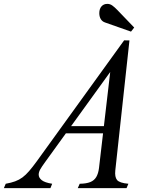

<svg xmlns="http://www.w3.org/2000/svg" viewBox="-126 -970 775 990"><path d="M501 -680 107.5 -135.5Q88.5 -109.5 81 -95.8Q73.5 -82 73.5 -69.5Q73.5 -53.5 89.2 -41Q105 -28.5 143 -22.5L134 0H-106L-96.5 -22.5Q-68.5 -27.5 -48 -35Q-27.5 -42.5 -10.2 -55.2Q7 -68 24.2 -88Q41.5 -108 63 -137.5L514 -762ZM413 -282.5H201L227 -319.5H417.5ZM447.5 -643 514 -762 541.5 -761.5 468.5 -91Q465 -57.5 477.5 -42Q490 -26.5 536 -22.5L526.5 0H275L285 -22.5Q319 -23 339.5 -31.2Q360 -39.5 370.5 -57.5Q381 -75.5 384.5 -104ZM549.5 -807 416 -854Q401 -859 393.5 -871.8Q386 -884.5 386 -902Q386 -924 397.2 -937Q408.5 -950 427.5 -950Q441.5 -950 453.2 -941.5Q465 -933 479 -918.5L566 -828Z"/></svg>

Font: Libre Caslon Condensed
Style: Italic
Weight: 400
Italic angle: -22.583°
Designer: Pablo Impallari, Rodrigo Fuenzalida, Katja Schimmel, Ertekin Erdin
Foundry: Pablo Impallari, Rodrigo Fuenzalida
Version: Version 2.000;gftools[0.9.33]